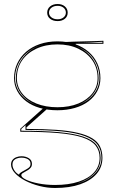

<svg xmlns="http://www.w3.org/2000/svg" viewBox="-20 -721 600 956"><path d="M254 215Q215 215 176 205Q137 195 105.5 178.5Q74 162 54.5 141Q35 120 35 98Q35 84 42.5 75Q50 66 62 61.5Q74 57 87 57Q107 57 123 66.5Q139 76 139 95Q139 106 133.5 113Q128 120 120.5 125Q113 130 105 134Q97 138 91.5 142Q86 146 86 151Q86 162 109.5 173.5Q133 185 171.5 192.5Q210 200 254 200Q322 200 372 183.5Q422 167 449 136.5Q476 106 476 65Q476 28 455.5 3Q435 -22 389.5 -37Q344 -52 268 -58.5Q192 -65 81 -65V-80L202 -188L214 -178L112 -87V-79Q197 -79 260.5 -74.5Q324 -70 368 -59.5Q412 -49 439 -32.5Q466 -16 478 8.5Q490 33 490 65Q490 111 461 144.5Q432 178 379.5 196.5Q327 215 254 215ZM266 -172Q218 -172 178.5 -183.5Q139 -195 110.5 -216.5Q82 -238 66 -267.5Q50 -297 50 -332Q50 -372 66 -405.5Q82 -439 110.5 -463.5Q139 -488 178.5 -501.5Q218 -515 266 -515Q314 -515 353 -501.5Q392 -488 420.5 -463.5Q449 -439 464.5 -405.5Q480 -372 480 -332Q480 -297 464.5 -267.5Q449 -238 420.5 -216.5Q392 -195 352.5 -183.5Q313 -172 266 -172ZM266 -187Q325 -187 370 -205.5Q415 -224 440.5 -257Q466 -290 466 -332Q466 -382 440.5 -419.5Q415 -457 370 -478.5Q325 -500 266 -500Q207 -500 161 -478.5Q115 -457 89.5 -419.5Q64 -382 64 -332Q64 -290 89.5 -257Q115 -224 161 -205.5Q207 -187 266 -187ZM357 -490 308 -512Q327 -513 345.5 -513.5Q364 -514 383 -514.5Q402 -515 420.5 -515.5Q439 -516 457.5 -516.5Q476 -517 495 -518V-503H357ZM75 149Q75 144 82 139Q89 134 106 125Q116 120 124 113.5Q132 107 132 95Q132 79 118.5 71.5Q105 64 87 64Q69 64 55.5 72Q42 80 42 98Q42 105 44 111.5Q46 118 50 125Q54 132 60 138Q66 144 75 149ZM364 193Q392 185 414 172.5Q436 160 452 143.5Q468 127 476.5 107.5Q485 88 485 65Q485 26 465.5 -0.5Q446 -27 402 -43.5Q358 -60 285.5 -67Q213 -74 107 -74V-98L86 -79V-70Q197 -70 273 -63Q349 -56 395 -40.5Q441 -25 461 1Q481 27 481 65Q481 111 449 143.5Q417 176 364 193ZM177 -192Q122 -210 90.5 -247.5Q59 -285 59 -332Q59 -369 74.5 -402Q90 -435 120 -461Q150 -487 195 -500Q160 -490 134 -473Q108 -456 90.5 -434Q73 -412 64 -386Q55 -360 55 -332Q55 -308 63.5 -286.5Q72 -265 88 -246.5Q104 -228 126.5 -214.5Q149 -201 177 -192ZM352 -192Q381 -201 403.5 -214.5Q426 -228 442 -246.5Q458 -265 466.5 -286.5Q475 -308 475 -332Q475 -360 466.5 -385.5Q458 -411 441.5 -433Q425 -455 399.5 -471.5Q374 -488 340 -498Q384 -485 413 -459.5Q442 -434 456.5 -401.5Q471 -369 471 -332Q471 -285 439.5 -247.5Q408 -210 352 -192ZM364 -508H490V-513Q465 -511 432 -509.5Q399 -508 364 -508ZM267 -701Q289 -701 303 -689Q317 -677 317 -658Q317 -639 303 -627.5Q289 -616 267 -616Q244 -616 229.5 -627.5Q215 -639 215 -658Q215 -677 229.5 -689Q244 -701 267 -701ZM267 -625Q285 -625 296.5 -634.5Q308 -644 308 -658Q308 -673 296.5 -682.5Q285 -692 267 -692Q248 -692 236 -682.5Q224 -673 224 -658Q224 -644 236 -634.5Q248 -625 267 -625Z"/></svg>

Font: Kalnia Glaze Thin
Style: Regular
Weight: 100
Designer: Frida Medrano
Foundry: Frida Medrano
Version: Version 1.110